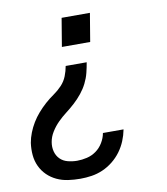

<svg xmlns="http://www.w3.org/2000/svg" viewBox="-83 -590 766 882"><g transform="rotate(-10 300.0 -148.5)"><path d="M242 -388 264 -520H396L374 -388ZM221 223Q192 223 164 219Q136 215 111.5 203.5Q87 192 68 173.5Q49 155 37.5 130.5Q26 106 23.5 78Q21 50 25 21Q29 -2 38 -25Q47 -48 60 -69.5Q73 -91 90 -110.5Q107 -130 126 -147Q145 -164 166 -178.5Q187 -193 204.5 -211.5Q222 -230 231 -253Q240 -276 244 -299H342Q338 -275 332 -251Q326 -227 314.5 -204Q303 -181 286.5 -160.5Q270 -140 250.5 -122Q231 -104 210 -88Q189 -72 170.5 -53.5Q152 -35 138 -12.5Q124 10 120 34Q116 57 121.5 78Q127 99 141.5 113.5Q156 128 177.5 133.5Q199 139 221 139Q243 139 266.5 133.5Q290 128 309.5 114Q329 100 342 78.5Q355 57 359 34Q359 34 359 34Q359 34 359 34H455Q455 34 455 34.5Q455 35 455 35Q450 61 439.5 86.5Q429 112 412.5 134.5Q396 157 373.5 175Q351 193 325.5 204Q300 215 273.5 219Q247 223 221 223Z"/></g></svg>

Font: Iosevka SS04 Medium Extended
Style: Italic
Weight: 500
Width: 7
Italic angle: -9°
Monospace: yes
Designer: Belleve Invis
Foundry: Belleve Invis
Version: Version 19.0.0; ttfautohint (v1.8.4)